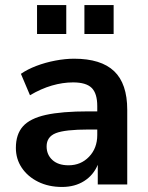

<svg xmlns="http://www.w3.org/2000/svg" viewBox="-20 -732 587 762"><path d="M226 10Q173 10 131.5 -10.5Q90 -31 66.5 -66Q43 -101 43 -145Q43 -199 71 -230.5Q99 -262 162 -276Q225 -290 331 -290H366V-311Q366 -361 344 -383Q322 -405 270 -405Q229 -405 186 -392.5Q143 -380 99 -354L63 -439Q89 -457 124.5 -470.5Q160 -484 199.5 -491.5Q239 -499 274 -499Q381 -499 433 -449.5Q485 -400 485 -296V0H368V-78Q351 -37 314 -13.5Q277 10 226 10ZM252 -76Q301 -76 333.5 -110Q366 -144 366 -196V-218H332Q238 -218 201.5 -203.5Q165 -189 165 -151Q165 -118 188 -97Q211 -76 252 -76ZM315 -597V-712H431V-597ZM127 -597V-712H243V-597Z"/></svg>

Font: Nunito Sans
Style: Bold
Weight: 700
Designer: Vernon Adams
Foundry: Vernon Adams
Version: Version 3.101; ttfautohint (v1.8.4.7-5d5b);gftools[0.9.27]